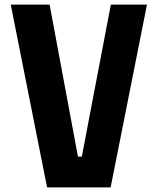

<svg xmlns="http://www.w3.org/2000/svg" viewBox="-20 -820 690 840"><path d="M197 -800 321 -135H338L465 -800H623L464 0H186L27 -800Z"/></svg>

Font: Martian Mono SemiCondensed
Style: Bold
Weight: 700
Width: 4
Designer: Roman Shamin
Foundry: Evil Martians
Version: Version 1.000